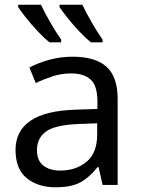

<svg xmlns="http://www.w3.org/2000/svg" viewBox="-20 -786 601 816"><path d="M288 -545Q386 -545 433 -502Q480 -459 480 -365V0H416L399 -76H395Q360 -32 321.5 -11Q283 10 215 10Q142 10 94 -28.5Q46 -67 46 -149Q46 -229 109 -272.5Q172 -316 303 -320L394 -323V-355Q394 -422 365 -448Q336 -474 283 -474Q241 -474 203 -461.5Q165 -449 132 -433L105 -499Q140 -518 188 -531.5Q236 -545 288 -545ZM393 -262 314 -259Q214 -255 175.5 -227Q137 -199 137 -148Q137 -103 164.5 -82Q192 -61 235 -61Q303 -61 348 -98.5Q393 -136 393 -214ZM330 -766Q346 -732 370.5 -689.5Q395 -647 416 -618V-606H366Q344 -624 317 -652.5Q290 -681 267 -710Q244 -739 233 -756V-766ZM154 -766Q170 -732 194.5 -689.5Q219 -647 240 -618V-606H190Q168 -624 141 -652.5Q114 -681 91 -710Q68 -739 57 -756V-766Z"/></svg>

Font: Noto Sans IKEA
Style: Regular
Weight: 400
Designer: Monotype Design Team
Foundry: Monotype Imaging Inc.
Version: Version 2.001